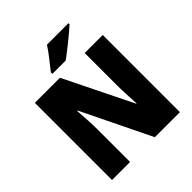

<svg xmlns="http://www.w3.org/2000/svg" viewBox="-243 -1091 1256 1256"><g transform="rotate(-45 384.5 -463.5)"><path d="M594 -917V-927H395C367 -882 318 -824 285 -781V-767H409C462 -806 554 -880 594 -917ZM698 0V-714H531V-414C531 -368 535 -297 538 -241H535L302 -714H70V0H237V-300C237 -349 233 -423 228 -481H232L466 0Z"/></g></svg>

Font: Noto Sans Armenian SemiCondensed Black
Style: Regular
Weight: 900
Width: 4
Designer: Monotype Design Team
Foundry: Monotype Imaging Inc.
Version: Version 2.008